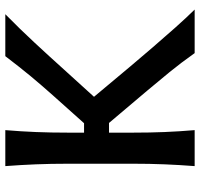

<svg xmlns="http://www.w3.org/2000/svg" viewBox="-35 -718 753 723"><g transform="rotate(-90 341.5 -356.5)"><path d="M77.5 0Q82 -58.5 84.2 -113.2Q86.5 -168 86.5 -234.5V-474.5Q86.5 -542.5 84.2 -598Q82 -653.5 77.5 -713H213Q208 -653.5 205.8 -597.8Q203.5 -542 203.5 -474.5V-416.5H239L344.5 -534.5Q381.5 -576 415.8 -617.2Q450 -658.5 491.5 -713H649.5Q592.5 -657 541.8 -602.2Q491 -547.5 442 -493L338.5 -379L454 -241Q486 -203 524 -158.8Q562 -114.5 599.2 -72.8Q636.5 -31 667 0H503Q466.5 -51.5 431.2 -94.8Q396 -138 360.5 -180L240 -322.5H203.5V-234.5Q203.5 -168 205.8 -113.2Q208 -58.5 213 0Z"/></g></svg>

Font: Commissioner Flair Medium
Style: Regular
Weight: 500
Designer: Kostas Bartsokas
Foundry: Kostas Bartsokas
Version: Version 1.000; ttfautohint (v1.8.3)